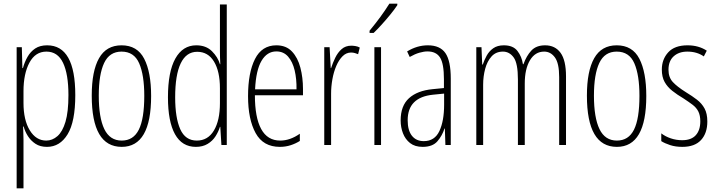

<svg xmlns="http://www.w3.org/2000/svg" viewBox="-20 -784 3877 1038"><path d="M235 -539Q387 -539 387 -270Q387 -126 345.5 -58Q304 10 234 10Q197 10 172 -6.5Q147 -23 131 -48Q115 -73 108 -100H105Q105 -88 106 -70Q107 -52 107 -29V234H70V-529H98L101 -416H104Q113 -449 129 -477Q145 -505 170.5 -522Q196 -539 235 -539ZM231 -505Q171 -505 139 -445Q107 -385 107 -291V-228Q107 -135 141 -79.5Q175 -24 230 -24Q263 -24 290.5 -48Q318 -72 334 -125.5Q350 -179 350 -270Q350 -383 321 -444Q292 -505 231 -505Z M797 -265Q797 10 638 10Q476 10 476 -267Q476 -400 515.5 -469.5Q555 -539 637 -539Q722 -539 759.5 -466.5Q797 -394 797 -265ZM514 -267Q514 -148 544 -86Q574 -24 638 -24Q701 -24 730.5 -83Q760 -142 760 -266Q760 -378 732.5 -441.5Q705 -505 637 -505Q572 -505 543 -443.5Q514 -382 514 -267Z M1039 10Q964 10 926 -58.5Q888 -127 888 -258Q888 -396 928 -467.5Q968 -539 1041 -539Q1094 -539 1126 -507Q1158 -475 1169 -437H1171Q1170 -456 1169.5 -473Q1169 -490 1169 -506V-760H1206V0H1177L1171 -98H1169Q1161 -72 1145 -47Q1129 -22 1102.5 -6Q1076 10 1039 10ZM1044 -24Q1104 -24 1136.5 -78.5Q1169 -133 1169 -226V-307Q1169 -398 1137 -451Q1105 -504 1046 -504Q987 -504 957 -441.5Q927 -379 927 -258Q927 -147 954.5 -85.5Q982 -24 1044 -24Z M1474 -539Q1527 -539 1558.5 -505.5Q1590 -472 1604 -418Q1618 -364 1618 -303V-269H1358Q1358 -149 1392 -86.5Q1426 -24 1495 -24Q1548 -24 1601 -61V-22Q1579 -8 1551.5 1Q1524 10 1493 10Q1403 10 1362 -64.5Q1321 -139 1321 -264Q1321 -391 1358.5 -465Q1396 -539 1474 -539ZM1474 -506Q1424 -506 1394 -455.5Q1364 -405 1359 -301H1583Q1584 -357 1573 -403.5Q1562 -450 1537.5 -478Q1513 -506 1474 -506Z M1879 -537Q1889 -537 1901.5 -535Q1914 -533 1925 -527L1916 -491Q1909 -494 1899 -497Q1889 -500 1878 -500Q1852 -500 1832 -480Q1812 -460 1798 -427.5Q1784 -395 1777 -355.5Q1770 -316 1770 -278V0H1733V-529H1762L1768 -416H1770Q1779 -444 1792.5 -472Q1806 -500 1827 -518.5Q1848 -537 1879 -537Z M2040 0H2004V-529H2040ZM2128 -756Q2112 -732 2089.5 -704.5Q2067 -677 2043 -650.5Q2019 -624 2000 -606H1978V-618Q2011 -658 2036 -692Q2061 -726 2085 -764H2128Z M2293 -539Q2359 -539 2388 -497Q2417 -455 2417 -359V0H2388L2385 -89H2383Q2371 -51 2345 -20.5Q2319 10 2265 10Q2223 10 2197 -10.5Q2171 -31 2158.5 -63.5Q2146 -96 2146 -133Q2146 -212 2191 -253Q2236 -294 2319 -302L2380 -308V-356Q2380 -440 2359 -473Q2338 -506 2291 -506Q2272 -506 2247.5 -499Q2223 -492 2195 -476L2181 -506Q2235 -539 2293 -539ZM2321 -272Q2184 -258 2184 -134Q2184 -79 2207 -50Q2230 -21 2271 -21Q2330 -21 2355.5 -75.5Q2381 -130 2381 -218V-278Z M2927 -539Q2981 -539 3010.5 -498.5Q3040 -458 3040 -371V0H3003V-367Q3003 -442 2980 -473.5Q2957 -505 2922 -505Q2873 -505 2845 -458Q2817 -411 2817 -332V0H2780V-354Q2780 -442 2757 -473.5Q2734 -505 2699 -505Q2661 -505 2637.5 -479Q2614 -453 2603 -412Q2592 -371 2592 -326V0H2555V-529H2583L2587 -435H2590Q2598 -459 2611 -483Q2624 -507 2646.5 -523Q2669 -539 2704 -539Q2754 -539 2777.5 -508.5Q2801 -478 2807 -437H2810Q2826 -482 2852.5 -510.5Q2879 -539 2927 -539Z M3474 -265Q3474 10 3315 10Q3153 10 3153 -267Q3153 -400 3192.5 -469.5Q3232 -539 3314 -539Q3399 -539 3436.5 -466.5Q3474 -394 3474 -265ZM3191 -267Q3191 -148 3221 -86Q3251 -24 3315 -24Q3378 -24 3407.5 -83Q3437 -142 3437 -266Q3437 -378 3409.5 -441.5Q3382 -505 3314 -505Q3249 -505 3220 -443.5Q3191 -382 3191 -267Z M3804 -127Q3804 -64 3770 -27Q3736 10 3669 10Q3632 10 3603 0.5Q3574 -9 3555 -21V-63Q3577 -46 3606.5 -36Q3636 -26 3668 -26Q3717 -26 3741.5 -53Q3766 -80 3766 -128Q3766 -160 3755.5 -181Q3745 -202 3724.5 -217.5Q3704 -233 3675 -252Q3641 -272 3614.5 -293Q3588 -314 3573 -341Q3558 -368 3558 -408Q3558 -463 3592.5 -501Q3627 -539 3697 -539Q3757 -539 3801 -510L3785 -479Q3748 -505 3696 -505Q3650 -505 3622 -479.5Q3594 -454 3594 -407Q3594 -366 3617.5 -340.5Q3641 -315 3689 -285Q3722 -265 3748 -245Q3774 -225 3789 -197.5Q3804 -170 3804 -127Z"/></svg>

Font: Noto Sans Arabic UI XCn XLt
Style: Regular
Weight: 200
Width: 2
Designer: Monotype Design Team, Nadine Chahine and Nizar Qandah
Foundry: Monotype Imaging Inc.
Version: Version 2.010; ttfautohint (v1.8.4.7-5d5b)